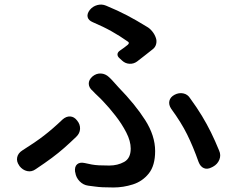

<svg xmlns="http://www.w3.org/2000/svg" viewBox="-20 -792 1040 849"><path d="M508 -535Q499 -543 499.5 -552Q500 -561 510 -568Q520 -575 529 -581.5Q538 -588 545 -594Q555 -603 544 -609Q510 -633 473.5 -653.5Q437 -674 390 -694Q371 -702 367.5 -716.5Q364 -731 377 -748Q390 -764 410 -769.5Q430 -775 449 -767Q502 -745 542 -724Q582 -703 629 -674Q642 -667 653 -653.5Q664 -640 669 -625Q674 -612 670.5 -597.5Q667 -583 655 -574Q639 -561 619.5 -546Q600 -531 586 -520Q571 -509 552.5 -510Q534 -511 520 -524ZM312 -32Q309 -55 321 -65.5Q333 -76 355 -71Q372 -67 386 -64.5Q400 -62 417.5 -61Q435 -60 463 -60Q500 -60 529 -76Q558 -92 558 -135Q558 -168 538.5 -206Q519 -244 490.5 -280.5Q462 -317 436 -344Q426 -355 412 -368Q398 -381 390 -390Q373 -404 372.5 -421.5Q372 -439 389 -454Q406 -468 426 -467Q446 -466 462 -451Q470 -444 481.5 -431Q493 -418 504 -406Q578 -330 622 -261Q666 -192 666 -124Q666 -60 638 -25Q610 10 567.5 23.5Q525 37 482 37Q452 37 433.5 36Q415 35 401 33Q387 31 370 29Q348 26 332 9.5Q316 -7 313 -29ZM916 -52Q897 -42 881.5 -48.5Q866 -55 858 -76Q834 -144 807.5 -197.5Q781 -251 737 -311Q725 -329 729 -346Q733 -363 752 -373Q771 -383 790.5 -379Q810 -375 821 -357Q851 -316 873 -279.5Q895 -243 913 -206.5Q931 -170 949 -126Q958 -106 950 -86Q942 -66 922 -55ZM321 -259Q335 -242 334 -222Q333 -202 317 -187Q289 -160 264 -138Q239 -116 209.5 -94Q180 -72 138 -44Q120 -31 100 -35.5Q80 -40 66 -58L65 -60Q52 -78 56 -96.5Q60 -115 79 -127Q135 -162 174 -192Q213 -222 257 -264Q273 -278 290.5 -277Q308 -276 321 -259Z"/></svg>

Font: Chiron GoRound TC M
Style: Regular
Weight: 500
Designer: Ryoko NISHIZUKA 西塚涼子 (kana, bopomofo & ideographs); Paul D. Hunt (Latin, Greek & Cyrillic); Sandoll Communications 산돌커뮤니
Foundry: Adobe
Version: Version 1.000;hotconv 1.1.1;makeotfexe 2.6.0